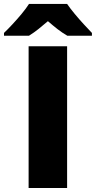

<svg xmlns="http://www.w3.org/2000/svg" viewBox="-67 -947 483 967"><path d="M77.1 0V-713.9H271V0ZM271 -927.2Q286.6 -904.3 309.6 -876.7Q332.5 -849.1 356 -823.7Q379.4 -798.3 396 -781.2V-767.1H272Q246.1 -782.2 223.1 -800Q200.2 -817.9 174.3 -840.3Q147.9 -817.9 126.7 -800.8Q105.5 -783.7 79.1 -767.1H-46.9V-781.2Q-27.8 -799.3 -4.2 -824.7Q19.5 -850.1 42 -877.2Q64.5 -904.3 79.1 -927.2Z"/></svg>

Font: Open Sans ExtraBold
Style: Regular
Weight: 800
Designer: Monotype Design Team
Foundry: Monotype Imaging Inc.
Version: Version 3.003; ttfautohint (v1.8.4)